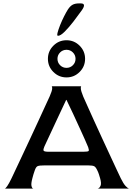

<svg xmlns="http://www.w3.org/2000/svg" viewBox="-20 -1106 782 1126"><path d="M8 0Q12 0 22 -14Q32 -28 48 -61Q55 -76 72 -112Q89 -148 112 -197Q135 -246 160 -299.5Q185 -353 207.5 -402Q230 -451 247 -488Q264 -525 271 -540Q285 -572 286 -586Q287 -600 282 -600H457Q453 -600 454 -586Q455 -572 468 -540Q475 -525 491 -488.5Q507 -452 529.5 -403Q552 -354 576 -301.5Q600 -249 623 -200Q646 -151 663 -114Q680 -77 688 -61Q704 -28 717.5 -14Q731 0 738 0H553Q563 -2 569.5 -16Q576 -30 567 -61Q565 -69 560 -84Q555 -99 551 -106Q542 -126 532.5 -131Q523 -136 497 -136H241Q212 -136 201.5 -132Q191 -128 184 -107Q180 -95 176 -83Q172 -71 170 -61Q161 -28 165 -14Q169 0 176 0ZM267 -216H468Q497 -216 500 -221Q503 -226 497 -243Q479 -286 455.5 -337Q432 -388 409.5 -437Q387 -486 370 -520H368Q347 -476 325 -428.5Q303 -381 283.5 -339.5Q264 -298 252 -272Q240 -246 240 -246Q233 -230 235.5 -223Q238 -216 267 -216ZM370 -652Q325 -652 293 -684Q261 -716 261 -761Q261 -806 293 -838Q325 -870 370 -870Q415 -870 447 -838Q479 -806 479 -761Q479 -716 447 -684Q415 -652 370 -652ZM370 -708Q392 -708 407.5 -723.5Q423 -739 423 -761Q423 -783 407.5 -798.5Q392 -814 370 -814Q348 -814 332.5 -798.5Q317 -783 317 -761Q317 -739 332.5 -723.5Q348 -708 370 -708ZM320 -896Q313 -896 317.5 -914Q322 -932 332.5 -958.5Q343 -985 356 -1010.5Q369 -1036 378 -1050Q391 -1070 405.5 -1078Q420 -1086 443 -1086H454Q488 -1086 460 -1046Q438 -1015 411 -980Q384 -945 359.5 -920.5Q335 -896 320 -896Z"/></svg>

Font: Red Rose
Style: Regular
Weight: 400
Designer: Jaikishan Patel
Version: Version 2.000; ttfautohint (v1.8.3)